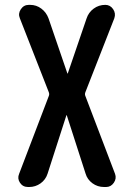

<svg xmlns="http://www.w3.org/2000/svg" viewBox="-20 -750 540 770"><path d="M92.8 0Q71.3 0 60.1 -17.1Q48.8 -34.2 56.6 -52.7L175.8 -365.2Q178.7 -372.1 175.8 -379.9L59.6 -676.8Q51.8 -695.3 63.5 -712.9Q75.2 -730.5 95.7 -730.5H100.6Q126 -730.5 146 -715.3Q166 -700.2 174.8 -675.8L250 -456.1Q250 -455.1 251 -455.1Q252 -455.1 252 -456.1L327.1 -675.8Q335 -700.2 355.5 -715.3Q376 -730.5 402.3 -730.5Q421.9 -730.5 433.6 -713.4Q445.3 -696.3 438.5 -676.8L322.3 -379.9Q319.3 -372.1 322.3 -365.2L441.4 -52.7Q448.2 -34.2 436.5 -17.1Q424.8 0 405.3 0H397.5Q371.1 0 350.6 -15.1Q330.1 -30.3 323.2 -53.7L248 -287.1Q248 -288.1 247.1 -288.1Q246.1 -288.1 246.1 -287.1L170.9 -53.7Q163.1 -29.3 142.6 -14.6Q122.1 0 96.7 0Z"/></svg>

Font: Rounded Mgen+ 1m medium
Style: Regular
Weight: 500
Designer: [Source Han Sans]
Ryoko NISHIZUKA  (kana & ideographs); Paul D. Hunt (Latin, Greek & Cyrillic); Wenlong ZHANG  (bopomofo
Version: Version 1.059.20150602